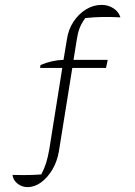

<svg xmlns="http://www.w3.org/2000/svg" viewBox="-20 -621 552 786"><path d="M92 145Q70 145 52 131Q34 117 31 95Q72 96 98.5 95.5Q125 95 149 93Q162 68 169 45.5Q176 23 182 -11L235 -343H144L146 -355Q194 -375 240 -376L254 -460Q260 -501 281 -532.5Q302 -564 332 -582.5Q362 -601 396 -601Q423 -601 444.5 -587Q466 -573 473 -550Q432 -552 399 -551.5Q366 -551 329 -547Q312 -523 305 -503.5Q298 -484 294 -457L281 -376H421L414 -343H276L221 -1Q214 40 194.5 73Q175 106 148.5 125.5Q122 145 92 145Z"/></svg>

Font: Piazzolla ExtraLight
Style: Regular
Weight: 200
Designer: Juan Pablo del Peral
Foundry: Huerta Tipografica
Version: Version 1.330